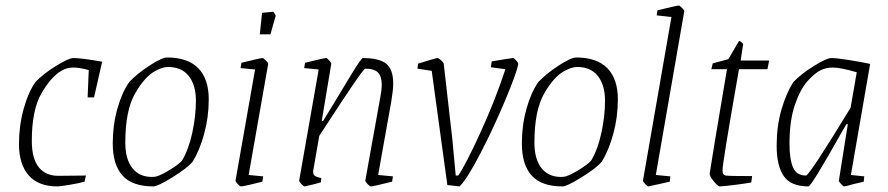

<svg xmlns="http://www.w3.org/2000/svg" viewBox="-20 -659 3182 688"><path d="M346 -438 317 -310H294L298 -408Q264 -417 243 -417Q220 -417 201 -406Q163 -384 128.5 -324.5Q94 -265 94 -154Q94 -90 119.5 -59Q145 -28 192 -29L288 -30L283 -8Q262 -2 228 3.5Q194 9 186 9Q117 9 82.5 -31Q48 -71 48 -142Q48 -208 64.5 -268Q81 -328 107 -365Q133 -393 179.5 -422Q226 -451 243 -451Q271 -451 346 -438Z M384 -145Q384 -210 400.5 -269Q417 -328 443 -365Q470 -394 515 -423.5Q560 -453 579 -453Q653 -453 690.5 -414.5Q728 -376 728 -303Q728 -239 711.5 -179Q695 -119 670 -79Q650 -56 597.5 -23.5Q545 9 530 9Q454 9 419 -30Q384 -69 384 -145ZM547 -29Q562 -34 591 -52Q620 -70 632 -83Q656 -123 669 -183Q682 -243 682 -298Q682 -354 656.5 -386.5Q631 -419 582 -419Q563 -419 537 -405Q499 -385 464 -324Q429 -263 429 -148Q429 -89 454 -57Q479 -25 524 -25Q538 -25 547 -29Z M824 -12 894 -410 842 -415 845 -434Q913 -451 921 -451Q924 -451 933 -442Q942 -433 941 -430L871 -32L923 -27L920 -8Q896 -2 875 3Q854 8 844 9Q840 9 832 0.5Q824 -8 824 -12ZM919 -613 960 -617 968 -603 949 -536H911Z M1335 -32 1388 -27 1385 -8Q1317 9 1309 9Q1305 9 1297 0.5Q1289 -8 1289 -12L1343 -312Q1348 -339 1348 -355Q1348 -385 1334.5 -399Q1321 -413 1289 -413Q1284 -413 1241 -349.5Q1198 -286 1154 -218L1124 -172L1103 -51Q1102 -48 1102 -43Q1102 -33 1109 -28.5Q1116 -24 1131 -21L1130 -6Q1118 -2 1100 2.5Q1082 7 1072 9Q1068 9 1060 0.5Q1052 -8 1052 -12L1122 -410L1070 -415L1073 -434Q1141 -451 1149 -451Q1152 -451 1160 -442Q1168 -433 1167 -430L1133 -226H1138Q1160 -262 1168 -275Q1205 -337 1240 -394Q1275 -451 1280 -451Q1338 -451 1363.5 -431Q1389 -411 1389 -359Q1389 -337 1382 -295Z M1583 4 1527 -405 1476 -413 1478 -431Q1542 -451 1548 -451Q1551 -451 1560 -443.5Q1569 -436 1570 -431L1601 -159L1613 -30H1622Q1649 -69 1702 -185Q1755 -301 1791 -411L1739 -418L1742 -439L1766 -443Q1778 -445 1793 -447.5Q1808 -450 1818 -451Q1822 -451 1830 -442Q1838 -433 1837 -428Q1830 -394 1789 -296.5Q1748 -199 1701 -108.5Q1654 -18 1627 9Z M1850 -145Q1850 -210 1866.5 -269Q1883 -328 1909 -365Q1936 -394 1981 -423.5Q2026 -453 2045 -453Q2119 -453 2156.5 -414.5Q2194 -376 2194 -303Q2194 -239 2177.5 -179Q2161 -119 2136 -79Q2116 -56 2063.5 -23.5Q2011 9 1996 9Q1920 9 1885 -30Q1850 -69 1850 -145ZM2013 -29Q2028 -34 2057 -52Q2086 -70 2098 -83Q2122 -123 2135 -183Q2148 -243 2148 -298Q2148 -354 2122.5 -386.5Q2097 -419 2048 -419Q2029 -419 2003 -405Q1965 -385 1930 -324Q1895 -263 1895 -148Q1895 -89 1920 -57Q1945 -25 1990 -25Q2004 -25 2013 -29Z M2284 -12 2386 -598 2333 -604 2336 -622Q2404 -639 2413 -639Q2416 -639 2424.5 -630Q2433 -621 2432 -619L2330 -32L2382 -27L2380 -8L2340 1Q2304 9 2303 9Q2300 9 2292 0.5Q2284 -8 2284 -12Z M2523 -37Q2527 -68 2585 -411H2529L2534 -432L2590 -447L2628 -512Q2635 -512 2643 -501L2634 -442H2736L2730 -411H2628Q2596 -228 2582.5 -145Q2569 -62 2569 -48Q2569 -32 2580 -30Q2592 -28 2675 -28L2672 -5Q2642 0 2609.5 4Q2577 8 2559 9Q2553 9 2537.5 -9.5Q2522 -28 2523 -37Z M3029 -32 3077 -27 3075 -8 3033 2Q3009 9 3005 9Q3002 9 2993.5 0Q2985 -9 2986 -12L3018 -214H3013L2992 -178Q2887 9 2877 9Q2814 9 2788.5 -28Q2763 -65 2763 -137Q2763 -206 2780 -265.5Q2797 -325 2823 -365Q2849 -393 2895.5 -422Q2942 -451 2959 -451Q2977 -451 3021.5 -444Q3066 -437 3098 -430ZM3028 -273 3050 -400Q2992 -417 2964 -417Q2940 -417 2920 -407Q2898 -396 2872.5 -367Q2847 -338 2828 -282Q2809 -226 2809 -144Q2809 -89 2821.5 -59.5Q2834 -30 2868 -30Q2880 -30 3028 -273Z"/></svg>

Font: Grenze ExtraLight
Style: Italic
Weight: 275
Italic angle: -10°
Designer: Renata Polastri
Foundry: Omnibus-Type
Version: Version 1.002; ttfautohint (v1.8)